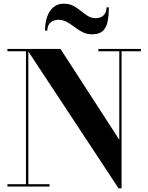

<svg xmlns="http://www.w3.org/2000/svg" viewBox="-20 -1017 808 1047"><path d="M134.5 -750V-12.5H250V0H20.5V-12.5H121.5V-737.5H20.5V-750ZM748.5 -750V-737.5H643V10H626.5L125.5 -750H310L630.5 -255V-737.5H516.5V-750ZM482.5 -830Q453 -830 429.8 -842Q406.5 -854 386.5 -869.5Q366.5 -885 345.2 -897Q324 -909 298 -909Q272 -909 255 -893.5Q238 -878 238 -850H225.5Q225.5 -892.5 237.2 -925.8Q249 -959 271.8 -978Q294.5 -997 326.5 -997Q357.5 -997 380 -985Q402.5 -973 421.2 -957.5Q440 -942 458.8 -930Q477.5 -918 501 -918Q529.5 -918 545.2 -933.8Q561 -949.5 561 -977H573.5Q573.5 -929.5 566.2 -896.8Q559 -864 539.2 -847Q519.5 -830 482.5 -830Z"/></svg>

Font: Bodoni Moda 18pt
Style: Bold
Weight: 700
Designer: Owen Earl
Foundry: indestructible type
Version: Version 2.004